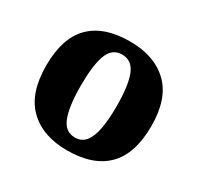

<svg xmlns="http://www.w3.org/2000/svg" viewBox="-125 -697 879 854"><g transform="rotate(30 314.0 -270.0)"><path d="M312 10Q187 10 115.5 -59.5Q44 -129 44 -271Q44 -412 112.5 -481Q181 -550 315 -550Q440 -550 512 -481Q584 -412 584 -271Q584 -129 515 -59.5Q446 10 312 10ZM314 -57Q348 -57 368 -81.5Q388 -106 397 -153.5Q406 -201 406 -271Q406 -376 385 -429Q364 -482 313 -482Q262 -482 242 -429Q222 -376 222 -271Q222 -166 242.5 -111.5Q263 -57 314 -57Z"/></g></svg>

Font: Noto Serif Armenian ExtraBold
Style: Regular
Weight: 800
Version: Version 2.007